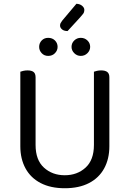

<svg xmlns="http://www.w3.org/2000/svg" viewBox="-20 -987 689 1020"><path d="M324 13Q249 13 196 -14.5Q143 -42 115.5 -92.5Q88 -143 88 -210V-292H169V-217Q169 -137 213.5 -96.5Q258 -56 324 -56Q390 -56 434.5 -96.5Q479 -137 479 -217V-292H561V-210Q561 -143 533.5 -92.5Q506 -42 453 -14.5Q400 13 324 13ZM169 -251H88V-606Q93 -608 103.5 -610.5Q114 -613 126 -613Q148 -613 158.5 -604.5Q169 -596 169 -576ZM561 -251H479V-606Q484 -608 494.5 -610.5Q505 -613 517 -613Q539 -613 550 -604.5Q561 -596 561 -576ZM286 -738Q286 -719 272 -704.5Q258 -690 236 -690Q215 -690 201.5 -704.5Q188 -719 188 -738Q188 -758 201.5 -772Q215 -786 236 -786Q258 -786 272 -772Q286 -758 286 -738ZM459 -738Q459 -719 444.5 -704.5Q430 -690 409 -690Q389 -690 374.5 -704.5Q360 -719 360 -738Q360 -758 374.5 -772Q389 -786 409 -786Q430 -786 444.5 -772Q459 -758 459 -738ZM311 -878 386 -967Q405 -966 416.5 -956Q428 -946 428 -935Q428 -922 421.5 -913.5Q415 -905 405 -894L339 -822Q320 -822 309.5 -831Q299 -840 299 -851Q299 -859 302 -864.5Q305 -870 311 -878Z"/></svg>

Font: Baloo Tammudu 2
Style: Regular
Weight: 400
Designer: Maithili Shingre, Omkar Shende and Ek Type
Foundry: Ek Type
Version: Version 1.700